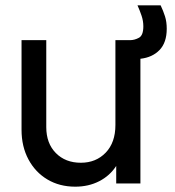

<svg xmlns="http://www.w3.org/2000/svg" viewBox="-20 -690 657 722"><path d="M263 12Q313 12 353 -8.5Q393 -29 417 -66V0H508V-469Q553 -474 580 -502Q607 -530 607 -582Q607 -608 600.5 -628.5Q594 -649 584 -670H497Q506 -650 512.5 -630.5Q519 -611 519 -591Q519 -557 502.5 -548Q486 -539 469 -539H414V-220Q414 -154 377.5 -116Q341 -78 284 -78Q226 -78 190 -114.5Q154 -151 154 -212V-539H61V-202Q61 -139 87 -90.5Q113 -42 158.5 -15Q204 12 263 12Z"/></svg>

Font: Plus Jakarta Sans Medium
Style: Regular
Weight: 500
Designer: Gumpita Rahayu
Foundry: Tokotype
Version: Version 2.004; ttfautohint (v1.8.3)